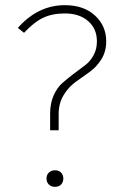

<svg xmlns="http://www.w3.org/2000/svg" viewBox="-20 -713 479 743"><path d="M231 -693Q304 -693 347.5 -653Q391 -613 391 -553Q391 -513 372 -483Q353 -453 326 -434Q299 -415 272 -395.5Q245 -376 226 -344.5Q207 -313 207 -271V-209H174V-274Q174 -313 187.5 -343.5Q201 -374 221 -391.5Q241 -409 264.5 -427Q288 -445 308 -459.5Q328 -474 341.5 -498Q355 -522 355 -553Q355 -602 321 -631.5Q287 -661 231 -661Q181 -661 145.5 -643.5Q110 -626 73 -586L49 -605Q127 -693 231 -693ZM169 -45Q178 -54 193 -54Q208 -54 216.5 -45Q225 -36 225 -22Q225 -8 216.5 1Q208 10 193 10Q178 10 169 1Q160 -8 160 -22Q160 -36 169 -45Z"/></svg>

Font: Fira Sans UltraLight
Style: Regular
Weight: 200
Designer: Carrois Corporate & Edenspiekermann AG
Foundry: Carrois Corporate GbR & Edenspiekermann AG
Version: Version 4.106;PS 004.106;hotconv 1.0.70;makeotf.lib2.5.58329